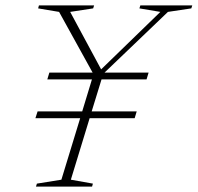

<svg xmlns="http://www.w3.org/2000/svg" viewBox="-20 -690 731 710"><path d="M485.5 -278 478 -253H311.5L242 -25.5L323.5 -11L320.5 0H113L116.5 -11L207 -25.5L276.5 -253H111L119 -278H284L320 -396.5H155L162.5 -421.5H322.5L198.5 -646L121 -659L124 -670H328L324.5 -659L239.5 -646L354 -433.5L573 -646L495.5 -659L499 -670H691L687.5 -659L601 -646L366.5 -421.5H529.5L522 -396.5H355.5L319 -278Z"/></svg>

Font: Newsreader Text ExtraLight
Style: Italic
Weight: 275
Italic angle: -17°
Designer: Hugues Gentile
Foundry: Production Type
Version: Version 1.001